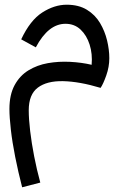

<svg xmlns="http://www.w3.org/2000/svg" viewBox="-20 -402 524 815"><path d="M74 393Q57 327 44.5 264Q32 201 26 148Q20 95 20 61Q20 0 42 -40.5Q64 -81 101 -103.5Q138 -126 183.5 -134Q229 -142 277.5 -139.5Q326 -137 369 -127Q373 -173 360.5 -212.5Q348 -252 322 -276.5Q296 -301 258 -301Q185 -301 132 -201L70 -235Q108 -316 159.5 -349Q211 -382 263 -382Q314 -382 349 -360.5Q384 -339 404.5 -304.5Q425 -270 434.5 -230.5Q444 -191 444 -155Q444 -118 431 -81.5Q418 -45 407 -29Q317 -56 248 -57.5Q179 -59 140.5 -30Q102 -1 102 66Q102 103 108 154Q114 205 125 261.5Q136 318 151 373Z"/></svg>

Font: TSCustom
Style: Regular
Weight: 400
Designer: Monotype Design Team
Foundry: Monotype Imaging Inc.
Version: Version 2.004; ttfautohint (v1.8.3) -l 8 -r 50 -G 200 -x 14 